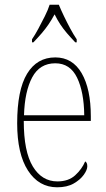

<svg xmlns="http://www.w3.org/2000/svg" viewBox="-20 -786 452 816"><path d="M223 10Q145 10 99 -61Q53 -132 53 -262Q53 -403 95 -472.5Q137 -542 215 -542Q288 -542 327 -475Q366 -408 366 -291V-272H81Q81 -142 119.5 -78.5Q158 -15 224 -15Q271 -15 299.5 -41Q328 -67 342 -100Q346 -98 348.5 -93Q351 -88 351 -79Q351 -64 336 -43Q321 -22 293 -6Q265 10 223 10ZM338 -296Q337 -395 307.5 -456Q278 -517 215 -517Q149 -517 117 -457.5Q85 -398 82 -296ZM116 -619Q129 -638 143 -664Q157 -690 170.5 -717Q184 -744 191 -766H230Q239 -744 252 -717Q265 -690 279 -664Q293 -638 306 -619V-606H300Q280 -627 264.5 -645Q249 -663 236.5 -682Q224 -701 212 -725Q199 -701 186 -682Q173 -663 157.5 -645Q142 -627 122 -606H116Z"/></svg>

Font: Noto Serif Khmer Condensed Thin
Style: Regular
Weight: 250
Width: 3
Designer: Danh Hong and the Monotype Design Team
Foundry: Monotype Imaging Inc.
Version: Version 2.004